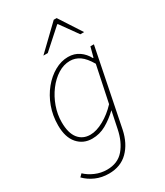

<svg xmlns="http://www.w3.org/2000/svg" viewBox="-232 -817 982 1143"><g transform="rotate(-30 259.0 -245.0)"><path d="M166 234Q117 234 76 216Q35 198 6 168L24 150Q50 175 88 191.5Q126 208 168 208Q242 208 284 158.5Q326 109 342 30L366 -86Q324 -46 279.5 -21Q235 4 184 4Q123 4 84.5 -40Q46 -84 46 -166Q46 -233 67.5 -291.5Q89 -350 125.5 -394.5Q162 -439 207.5 -464.5Q253 -490 300 -490Q343 -490 375 -468Q407 -446 426 -410H430L448 -478H472L366 48Q348 133 297.5 183.5Q247 234 166 234ZM186 -22Q228 -22 278.5 -50Q329 -78 372 -124L424 -372Q395 -422 364.5 -443Q334 -464 298 -464Q255 -464 215 -439Q175 -414 143 -371.5Q111 -329 92.5 -277Q74 -225 74 -172Q74 -97 104 -59.5Q134 -22 186 -22ZM178 -570 338 -724H358L458 -570H432L346 -690H342L208 -570Z"/></g></svg>

Font: Source Sans 3 ExtraLight
Style: Italic
Weight: 250
Italic angle: -11°
Designer: Paul D. Hunt
Foundry: Adobe
Version: Version 3.046;hotconv 1.0.118;makeotfexe 2.5.65603